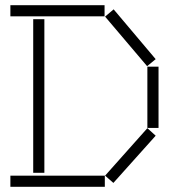

<svg xmlns="http://www.w3.org/2000/svg" viewBox="-20 -720 661 740"><path d="M20 -657H383V-700H20ZM385 -656 547 -465 580 -492 418 -684ZM108 -54H151V-646H108ZM548 -227H591V-463H548ZM385 -43 417 -15 580 -197 548 -226ZM20 0H384V-43H20Z"/></svg>

Font: Anthony
Style: Regular
Weight: 400
Designer: Sun Young Oh
Foundry: Velvetyne Type Foundry
Version: Version 1.000;hotconv 1.0.109;makeotfexe 2.5.65596